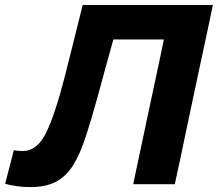

<svg xmlns="http://www.w3.org/2000/svg" viewBox="-60 -733 866 764"><path d="M61 11.5Q33 11.5 6.8 7.8Q-19.5 4 -39.5 -1.5L-5 -135.5Q4 -133.5 13.8 -132.8Q23.5 -132 31 -132Q87.5 -132 123.5 -205Q159.5 -278 199.5 -435Q216.5 -502.5 234.2 -573.2Q252 -644 269 -713H787Q774.5 -654 763 -598.5Q751 -543 736 -473L685 -233Q670.5 -164.5 659.5 -111Q648 -57.5 635.5 0H470Q482 -57 493.5 -111Q505 -165 519.5 -233.5L565.5 -449.5Q573 -484 579.5 -515.2Q586 -546.5 592 -576H391Q376 -522 360.8 -466.8Q345.5 -411.5 330 -353.5Q304 -259.5 281.8 -190.8Q259.5 -122 232 -77.2Q204.5 -32.5 164 -10.5Q123.5 11.5 61 11.5Z"/></svg>

Font: Heraclito
Style: Bold Italic
Weight: 700
Italic angle: -12°
Designer: Kostas Bartsokas (font) & Cristiano Sobral (main changes)
Foundry: Kostas Bartsokas (font) & Cristiano Sobral (main changes)
Version: Version 1.00;July 8, 2020;FontCreator 13.0.0.2655 64-bit